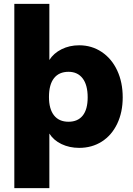

<svg xmlns="http://www.w3.org/2000/svg" viewBox="-20 -756 685 992"><path d="M614 -253Q614 -176 585.5 -116.5Q557 -57 506 -24.5Q455 8 389 8Q339 8 298 -11.5Q257 -31 235 -66V216H54V-736H235V-446Q257 -481 298 -501.5Q339 -522 389 -522Q454 -522 505.5 -487.5Q557 -453 585.5 -392Q614 -331 614 -253ZM433 -253Q433 -317 407 -351Q381 -385 334 -385Q285 -385 259 -352Q233 -319 233 -255Q233 -193 259 -160Q285 -127 334 -127Q382 -127 407.5 -159Q433 -191 433 -253Z"/></svg>

Font: Muli Black
Style: Regular
Weight: 900
Designer: Vernon Adams
Foundry: Vernon Adams
Version: Version 2.001